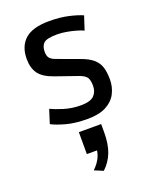

<svg xmlns="http://www.w3.org/2000/svg" viewBox="-151 -614 787 988"><g transform="rotate(-20 242.5 -120.0)"><path d="M64 -30.8 87.9 -106Q113.3 -93.8 156.5 -80.3Q199.7 -66.9 248 -66.9Q300.8 -66.9 320.8 -87.6Q340.8 -108.4 340.8 -140.1Q340.8 -168 332.3 -184.1Q323.7 -200.2 291 -211.9L170.4 -253.9Q112.3 -273.9 89.6 -305.2Q66.9 -336.4 66.9 -386.2Q66.9 -455.1 108.6 -492.7Q150.4 -530.3 241.7 -530.3Q300.8 -530.3 346.9 -519.8Q393.1 -509.3 421.4 -496.6L397 -421.9Q381.8 -429.2 357.7 -436Q333.5 -442.9 306.9 -447.5Q280.3 -452.1 257.3 -452.1Q201.2 -452.1 183.8 -436.8Q166.5 -421.4 166.5 -389.2Q166.5 -367.7 175 -356Q183.6 -344.2 208 -335.4L325.2 -292.5Q369.1 -276.9 392.3 -257.1Q415.5 -237.3 424.6 -209.7Q433.6 -182.1 433.6 -141.6Q433.6 -99.6 415.5 -64.9Q397.5 -30.3 358.6 -9.8Q319.8 10.7 257.8 10.7Q187.5 10.7 138.4 -3.2Q89.4 -17.1 64 -30.8ZM243.2 290 195.3 270Q223.1 243.2 235.8 215.1Q248.5 187 248.5 151.4Q248.5 147.5 248.5 144.3Q248.5 141.1 248 137.2L271.5 179.2H190.4V59.1H312.5V106.4Q312.5 168 295.7 212.4Q278.8 256.8 243.2 290Z"/></g></svg>

Font: Monda Medium
Style: Regular
Weight: 500
Designer: Vernon Adams
Foundry: Vernon Adams
Version: Version 2.200